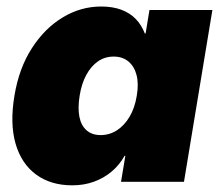

<svg xmlns="http://www.w3.org/2000/svg" viewBox="-20 -553 667 584"><path d="M199.7 10.7Q134.3 10.7 89.6 -22.2Q44.9 -55.2 27.3 -116.2Q9.8 -177.2 23.9 -261.7Q37.6 -345.2 76.7 -406Q115.7 -466.8 170.7 -500Q225.6 -533.2 287.6 -533.2Q322.8 -533.2 348.9 -523.4Q375 -513.7 392.8 -495.4Q410.6 -477.1 420.4 -451.2H422.9L434.6 -522.5H626L539.6 0H348.1L361.3 -79.1H358.9Q343.3 -50.8 319.1 -30.8Q294.9 -10.7 264.9 0Q234.9 10.7 199.7 10.7ZM286.1 -142.1Q313 -142.1 335.7 -156.7Q358.4 -171.4 374.3 -198.2Q390.1 -225.1 396 -261.7Q402.3 -298.3 395.3 -325Q388.2 -351.6 370.4 -366.2Q352.5 -380.9 325.7 -380.9Q298.8 -380.9 277.8 -366.2Q256.8 -351.6 242.4 -325Q228 -298.3 222.2 -261.7Q216.3 -225.1 221.4 -198.2Q226.6 -171.4 243.2 -156.7Q259.8 -142.1 286.1 -142.1Z"/></svg>

Font: Inter 28pt Black
Style: Italic
Weight: 900
Italic angle: -9.3988°
Designer: Rasmus Andersson
Foundry: rsms
Version: Version 4.001;git-66647c0bb